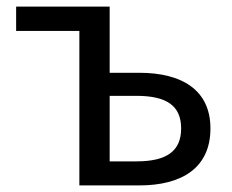

<svg xmlns="http://www.w3.org/2000/svg" viewBox="-20 -563 705 583"><path d="M29 -469H221V0H403C532 0 619 -53 619 -173C619 -290 532 -342 403 -342H313V-543H29ZM394 -73H313V-272H394C486 -272 530 -242 530 -173C530 -104 486 -73 394 -73Z"/></svg>

Font: Spoqa Han Sans Neo
Style: Regular
Weight: 400
Designer: [Spoqa Han Sans Neo] Dong-huui Kim ___ Younghwa Kang ___ Yujin Lee ___ [Noto Sans] Ryoko NISHIZUKA ____ (kana & ideograp
Foundry: Spoqa (http://www.spoqa-han-sans.com)
Version: Version 1.100;hotconv 1.0.109;makeotfexe 2.5.65596